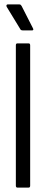

<svg xmlns="http://www.w3.org/2000/svg" viewBox="-20 -852 208 872"><path d="M59 0Q52 0 52 -9V-646Q52 -655 59 -655H110Q117 -655 117 -646V-9Q117 0 110 0ZM84 -714Q74 -714 72 -720L11 -820Q8 -825 9.5 -828.5Q11 -832 15 -832H67Q72 -832 74 -830Q76 -828 78 -825L130 -723Q132 -719 131 -716.5Q130 -714 126 -714Z"/></svg>

Font: Sofia Sans Extra Condensed
Style: Regular
Weight: 400
Designer: Botio Nikoltchev, Ani Petrova
Foundry: lettersoup
Version: Version 4.101